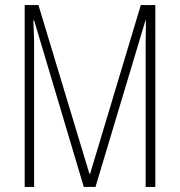

<svg xmlns="http://www.w3.org/2000/svg" viewBox="-20 -734 705 754"><path d="M309 0 114 -654H111Q112 -623 113 -603.5Q114 -584 114 -572.5Q114 -561 114 -554V0H77V-714H131L331 -52H334L533 -714H590V0H552V-551Q552 -558 552 -569.5Q552 -581 552.5 -602Q553 -623 553 -653H551L355 0Z"/></svg>

Font: Noto Sans Khmer ExtraCondensed ExtraLight
Style: Regular
Weight: 250
Width: 2
Designer: Danh Hong and the Monotype Design Team
Foundry: Monotype Imaging Inc.
Version: Version 2.004